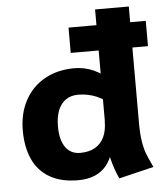

<svg xmlns="http://www.w3.org/2000/svg" viewBox="-54 -789 739 856"><g transform="rotate(-5 316.0 -361.0)"><path d="M262.2 11.2Q186 11.2 135.3 -18.3Q84.5 -47.9 59.8 -102.1Q35.2 -156.2 35.2 -230.5Q35.2 -307.1 66.7 -365.5Q98.1 -423.8 155.5 -455.8Q212.9 -487.8 288.6 -487.8Q333 -487.8 374.3 -469.5Q415.5 -451.2 453.6 -414.6L445.3 -303.2Q418 -334.5 378.7 -351.6Q339.4 -368.7 294.9 -368.7Q262.7 -368.7 239.7 -353Q216.8 -337.4 204.8 -307.6Q192.9 -277.8 192.9 -235.8Q192.9 -175.3 216.1 -142.3Q239.3 -109.4 281.7 -109.4Q321.3 -109.4 348.4 -125Q375.5 -140.6 389.2 -169.9Q402.8 -199.2 402.8 -240.7L432.1 -195.3Q432.1 -93.8 389.4 -41.3Q346.7 11.2 262.2 11.2ZM445.3 19Q403.3 -73.2 403.3 -160.2L554.2 -219.7Q554.2 -170.4 559.6 -137Q564.9 -103.5 573.7 -80.6Q582.5 -57.6 598.6 -24.4L601.6 -18.6ZM403.3 -160.2V-740.7H554.2V-103ZM278.3 -670.4H624V-557.1H278.3Z"/></g></svg>

Font: DavidDev Light
Style: Regular
Weight: 300
Designer: David.dev
Foundry: David.dev
Version: Version 1.001;FEAKit 1.0